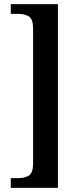

<svg xmlns="http://www.w3.org/2000/svg" viewBox="-20 -780 386 928"><path d="M32 128V81H69Q99 81 119.5 68.5Q140 56 140 9V-641Q140 -688 119.5 -700.5Q99 -713 69 -713H32V-760H260V128Z"/></svg>

Font: Noto Serif Lao Condensed SemiBold
Style: Regular
Weight: 600
Width: 3
Designer: Monotype Design Team
Foundry: Monotype Imaging Inc.
Version: Version 2.003; ttfautohint (v1.8.4.7-5d5b)